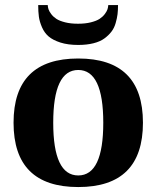

<svg xmlns="http://www.w3.org/2000/svg" viewBox="-20 -736 625 768"><path d="M293 -456.1Q192.9 -456.1 192.9 -245.1Q192.9 -34.2 293 -34.2Q393.1 -34.2 393.1 -245.1Q393.1 -456.1 293 -456.1ZM34.2 -245.1Q34.2 -502 293 -502Q551.8 -502 551.8 -245.1Q551.8 12.2 293 12.2Q34.2 12.2 34.2 -245.1ZM132.8 -715.8H170.9Q171.4 -707 174.1 -698.7Q176.8 -690.4 185.1 -679.4Q193.4 -668.5 205.8 -660.4Q218.3 -652.3 240.5 -646.7Q262.7 -641.1 292 -641.1Q321.3 -641.1 343.5 -646.7Q365.7 -652.3 378.2 -660.4Q390.6 -668.5 398.9 -679.4Q407.2 -690.4 409.9 -698.7Q412.6 -707 413.1 -715.8H452.1Q452.1 -695.8 450.2 -679.4Q448.2 -663.1 442.6 -643.6Q437 -624 425.8 -609.4Q414.6 -594.7 397.7 -582.3Q380.9 -569.8 354 -563Q327.1 -556.2 293 -556.2Q251.5 -556.2 221.4 -565.9Q191.4 -575.7 174.6 -590.1Q157.7 -604.5 147.9 -627Q138.2 -649.4 135.5 -669.4Q132.8 -689.5 132.8 -715.8Z"/></svg>

Font: Linguistics Pro
Style: Bold
Weight: 700
Designer: Stefan Peev, Context Ltd
Foundry: Stefan Peev, Context Ltd
Version: Version 001.000